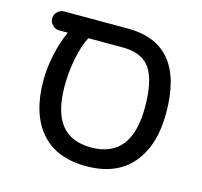

<svg xmlns="http://www.w3.org/2000/svg" viewBox="-90 -675 827 785"><g transform="rotate(15 324.0 -283.0)"><path d="M598.6 -283.2Q598.6 -145.5 531.7 -67.4Q464.8 10.7 337.9 10.7Q210.9 10.7 145 -66.4Q79.1 -143.6 79.1 -283.2Q79.1 -335.9 91.3 -393.1Q103.5 -450.2 125 -497.1H87.9Q72.3 -497.1 60.1 -509.3Q47.9 -521.5 47.9 -537.1Q47.9 -553.7 60.1 -565.4Q72.3 -577.1 87.9 -577.1H357.4Q598.6 -577.1 598.6 -283.2ZM508.8 -283.2Q508.8 -395.5 474.6 -446.3Q440.4 -497.1 357.4 -497.1H211.9Q191.4 -457 180.2 -400.4Q168.9 -343.8 168.9 -283.2Q168.9 -174.8 210.9 -121.6Q252.9 -68.4 337.9 -68.4Q508.8 -68.4 508.8 -283.2Z"/></g></svg>

Font: jf-openhuninn-1.0
Style: Regular
Weight: 400
Designer: [Kosugi Maru]
      Designed by Motoya company      

      [Varela Round]
      Joe Prince(Latin component); Avraham Co
Foundry: justfont CO.,LTD.
Version: 1.0